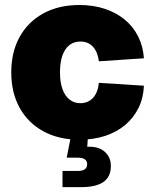

<svg xmlns="http://www.w3.org/2000/svg" viewBox="-20 -559 632 783"><path d="M304.2 10.7Q219.2 10.7 156.5 -23.7Q93.8 -58.1 59.8 -119.9Q25.9 -181.6 25.9 -263.7Q25.9 -346.2 59.8 -408Q93.8 -469.7 156.5 -504.2Q219.2 -538.6 304.2 -538.6Q360.8 -538.6 407.7 -522.9Q454.6 -507.3 489 -478.8Q523.4 -450.2 543.5 -410.2Q563.5 -370.1 566.9 -321.3L383.3 -309.1Q380.9 -328.1 374.8 -343Q368.7 -357.9 359.1 -368.4Q349.6 -378.9 336.7 -384.3Q323.7 -389.6 307.6 -389.6Q281.7 -389.6 263.2 -375.2Q244.6 -360.8 234.6 -332.8Q224.6 -304.7 224.6 -264.2Q224.6 -224.1 234.6 -196Q244.6 -168 263.4 -153.1Q282.2 -138.2 307.6 -138.2Q323.7 -138.2 336.7 -143.8Q349.6 -149.4 359.4 -159.9Q369.1 -170.4 375.2 -186Q381.3 -201.7 383.3 -221.2L566.9 -209.5Q564.9 -159.7 545.2 -119.4Q525.4 -79.1 491 -49.8Q456.5 -20.5 409.2 -4.9Q361.8 10.7 304.2 10.7ZM234.9 204.1V138.2H296.4Q316.4 138.2 325.9 131.3Q335.4 124.5 335.4 110.8Q335.4 97.2 325.9 90.6Q316.4 84 296.4 84H252L272.5 -19.5H338.4V0L335.9 39.6Q380.9 37.1 406.5 59.3Q432.1 81.5 432.1 118.2Q432.1 161.6 402.1 182.9Q372.1 204.1 312 204.1Z"/></svg>

Font: Inter 24pt Black
Style: Regular
Weight: 900
Designer: Rasmus Andersson
Foundry: rsms
Version: Version 4.001;git-66647c0bb